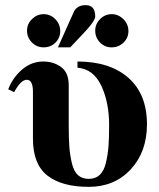

<svg xmlns="http://www.w3.org/2000/svg" viewBox="-20 -712 616 746"><path d="M479 -591Q479 -565 460 -546.5Q441 -528 413 -528Q387 -528 368.5 -547Q350 -566 350 -593Q350 -619 369 -638Q388 -657 414 -657Q440 -657 459.5 -637.5Q479 -618 479 -591ZM205 -528 266 -664Q278 -692 313 -692Q350 -692 350 -648Q350 -633 316 -595L253 -528ZM214 -591Q214 -565 195.5 -546.5Q177 -528 149 -528Q123 -528 104 -547Q85 -566 85 -593Q85 -619 104.5 -638Q124 -657 150 -657Q176 -657 195 -637.5Q214 -618 214 -591ZM281 -449V-473Q407 -473 479 -409.5Q551 -346 551 -229Q551 -122 488 -54Q425 14 325 14Q220 14 164 -30Q108 -74 108 -173V-355Q108 -402 84 -402Q61 -402 35 -354L12 -365Q29 -410 65.5 -441.5Q102 -473 148 -473Q188 -473 217.5 -451.5Q247 -430 247 -381V-225Q247 -173 249.5 -140.5Q252 -108 259.5 -77Q267 -46 283 -31.5Q299 -17 325 -17Q351 -17 367.5 -32.5Q384 -48 391.5 -79.5Q399 -111 401.5 -143.5Q404 -176 404 -226Q404 -314 373.5 -379Q343 -444 281 -449Z"/></svg>

Font: STIX MathJax Alphabets
Style: Bold
Weight: 700
Designer: MicroPress Inc., with final additions and corrections provided by Coen Hoffman, Elsevier (retired)
Version: Version 1.1.1